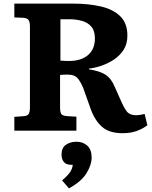

<svg xmlns="http://www.w3.org/2000/svg" viewBox="-20 -720 836 1058"><path d="M656 14Q583 14 543.5 -20Q504 -54 481 -116L439 -234Q426 -266 409 -287.5Q392 -309 350 -309Q340 -309 330 -308.5Q320 -308 311 -307V-130Q311 -102 317.5 -92Q324 -82 351 -80L401 -77V0H59V-76L111 -80Q128 -81 136.5 -90Q145 -99 145 -131V-574Q145 -596 138.5 -608Q132 -620 108 -622L59 -624V-700H385Q468 -700 535.5 -684.5Q603 -669 642.5 -630.5Q682 -592 682 -524Q682 -477 660.5 -444.5Q639 -412 606 -390.5Q573 -369 536.5 -357Q500 -345 470 -342V-338Q529 -329 561 -308.5Q593 -288 612 -242L641 -177Q663 -125 679.5 -105Q696 -85 730 -85Q748 -85 777 -92L792 -30Q768 -11 734 1.5Q700 14 656 14ZM360 -384Q427 -384 465 -416.5Q503 -449 503 -508Q503 -550 483.5 -573Q464 -596 431.5 -605Q399 -614 361 -614H313V-386Q324 -385 337.5 -384.5Q351 -384 360 -384ZM360 318 322 274Q351 250 365 230Q379 210 381 188H371Q344 188 331.5 172Q319 156 319 133Q319 94 343.5 77.5Q368 61 401 61Q437 61 461 82.5Q485 104 485 148Q485 188 457 234Q429 280 360 318Z"/></svg>

Font: Literata 7pt
Style: Bold
Weight: 700
Designer: Latin by Veronika Burian and Jose Scaglione. Greek by Irene Vlachou. Cyrillic by Vera Evstafieva.
Foundry: TypeTogether
Version: Version 3.002